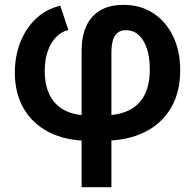

<svg xmlns="http://www.w3.org/2000/svg" viewBox="-20 -572 808 796"><path d="M318.4 204.1V-364.3Q318.4 -420.4 337.2 -462.6Q356 -504.9 394.5 -528.3Q433.1 -551.8 492.7 -551.8Q563 -551.8 615.5 -517.3Q668 -482.9 697.5 -421.9Q727.1 -360.8 727.1 -280.8Q727.1 -189.5 688.5 -124Q649.9 -58.6 577.9 -23.4Q505.9 11.7 405.3 11.7H350.6Q252.9 11.7 183.6 -23.7Q114.3 -59.1 77.9 -122.8Q41.5 -186.5 41.5 -271Q41.5 -338.4 64 -396.2Q86.4 -454.1 128.9 -494.4Q171.4 -534.7 230 -548.3L263.2 -447.8Q232.9 -439.9 211.2 -417Q189.5 -394 177.5 -358.6Q165.5 -323.2 165.5 -277.8Q165.5 -219.2 186 -178Q206.5 -136.7 247.6 -115Q288.6 -93.3 350.6 -93.3H405.3Q470.7 -93.3 514.4 -114.7Q558.1 -136.2 579.6 -179Q601.1 -221.7 601.1 -285.2Q601.1 -333 589.4 -369.4Q577.6 -405.8 555.7 -426.3Q533.7 -446.8 502 -446.8Q479 -446.8 465.8 -434.8Q452.6 -422.9 447.3 -402.1Q441.9 -381.3 441.9 -355.5V204.1Z"/></svg>

Font: Inter 17pt SemiBold
Style: Regular
Weight: 600
Version: Version 4.001;git-66647c0bb